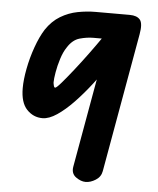

<svg xmlns="http://www.w3.org/2000/svg" viewBox="-50 -718 630 768"><g transform="rotate(5 264.5 -334.5)"><path d="M39 -346Q39 -380 47.5 -424.5Q56 -469 71.5 -512.5Q87 -556 106 -586Q130 -622 162.5 -641.5Q195 -661 231.5 -668Q268 -675 303 -675H425V-571H396H303Q277 -571 248.5 -563Q220 -555 200 -523Q187 -504 178 -475.5Q169 -447 164.5 -420.5Q160 -394 160 -380Q160 -376 162 -367.5Q164 -359 168 -359Q173 -359 192 -381Q211 -403 237.5 -436.5Q264 -470 291.5 -507.5Q319 -545 341 -577Q363 -609 373 -626H468Q456 -600 434 -561Q412 -522 382.5 -478Q353 -434 319.5 -390.5Q286 -347 252 -311.5Q218 -276 186 -254.5Q154 -233 128 -233Q91 -233 65 -260.5Q39 -288 39 -346ZM322 6Q303 6 283 -8.5Q263 -23 268 -51L358 -557V-675H440Q469 -675 481.5 -660Q494 -645 486 -601L387 -43Q383 -20 362.5 -7Q342 6 322 6Z"/></g></svg>

Font: Edu QLD Beginner
Style: Bold
Weight: 700
Designer: Tina and Corey Anderson
Foundry: Google for Education
Version: Version 1.003